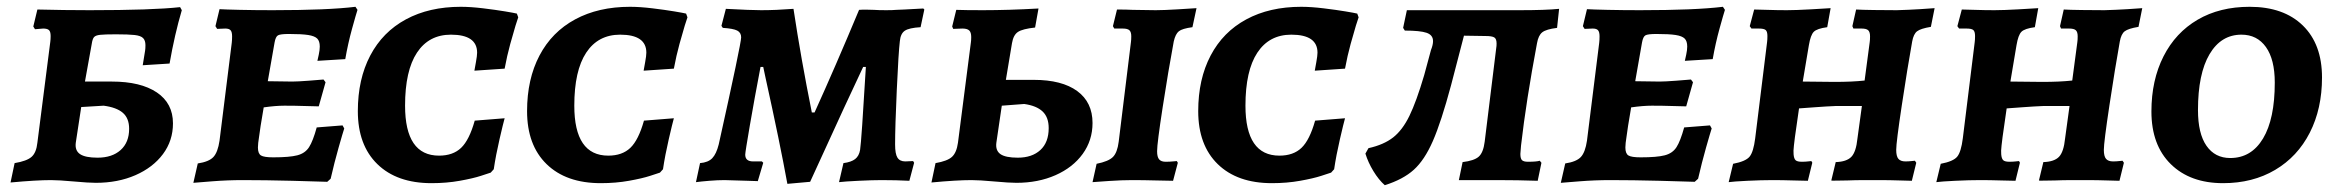

<svg xmlns="http://www.w3.org/2000/svg" viewBox="-20 -530 6869 565"><path d="M197 4Q153 0 130 0Q87 0 11 7L23 -50Q59 -56 73 -68.5Q87 -81 90 -110L128 -407Q129 -414 129 -424Q129 -437 124 -441.5Q119 -446 107 -446L83 -444L78 -452L90 -502Q170 -500 244 -500Q429 -500 510 -509L515 -500Q494 -429 479 -343L400 -338L407 -381Q408 -387 408 -397Q408 -411 401 -418Q394 -425 376 -427Q358 -429 321 -429Q288 -429 274.5 -427.5Q261 -426 256.5 -420.5Q252 -415 250 -401L230 -290H309Q394 -290 441.5 -258Q489 -226 489 -167Q489 -116 459.5 -76.5Q430 -37 378.5 -14.5Q327 8 262 8Q241 8 197 4ZM360 -151Q360 -182 341.5 -198Q323 -214 285 -219L219 -215L203 -110Q200 -87 215.5 -76.5Q231 -66 267 -66Q310 -66 335 -88.5Q360 -111 360 -151Z M784 -67Q832 -67 855 -73Q878 -79 889.5 -97Q901 -115 912 -155L988 -161L993 -152Q989 -140 976.5 -96Q964 -52 953 -4L943 5Q919 4 839.5 2Q760 0 695 0Q649 0 605 3.5Q561 7 549 8L562 -49Q595 -54 608 -68Q621 -82 626 -116L662 -404Q663 -412 663 -423Q663 -436 658.5 -441Q654 -446 643 -446L619 -445L614 -453L626 -503Q642 -502 686.5 -501Q731 -500 782 -500Q944 -500 1026 -510L1032 -501Q1028 -489 1016 -445.5Q1004 -402 996 -356L914 -351Q915 -355 918 -369Q921 -383 921 -393Q921 -409 913.5 -416.5Q906 -424 887 -427Q868 -430 830 -430Q805 -430 798 -426Q791 -422 788 -405L768 -291L840 -290Q856 -290 888.5 -292.5Q921 -295 932 -296L938 -288L918 -217Q908 -217 878.5 -218Q849 -219 817 -219Q791 -219 756 -214L747 -160Q746 -150 742.5 -128.5Q739 -107 739 -96Q739 -78 748 -72.5Q757 -67 784 -67Z M1033 -203Q1033 -297 1069.5 -366.5Q1106 -436 1174.5 -473Q1243 -510 1336 -510Q1365 -510 1402 -505.5Q1439 -501 1466 -496.5Q1493 -492 1501 -490L1505 -479Q1503 -474 1497 -454.5Q1491 -435 1481.5 -400.5Q1472 -366 1465 -328L1376 -322Q1377 -328 1380.5 -347Q1384 -366 1384 -375Q1384 -428 1307 -428Q1242 -428 1207 -375Q1172 -322 1172 -219Q1172 -72 1272 -72Q1313 -72 1337 -95Q1361 -118 1377 -175L1465 -182Q1461 -168 1450 -120.5Q1439 -73 1433 -32L1424 -22Q1418 -20 1395 -12.5Q1372 -5 1333 2Q1294 9 1250 9Q1148 9 1090.5 -47Q1033 -103 1033 -203Z M1531 -203Q1531 -297 1567.5 -366.5Q1604 -436 1672.5 -473Q1741 -510 1834 -510Q1863 -510 1900 -505.5Q1937 -501 1964 -496.5Q1991 -492 1999 -490L2003 -479Q2001 -474 1995 -454.5Q1989 -435 1979.5 -400.5Q1970 -366 1963 -328L1874 -322Q1875 -328 1878.5 -347Q1882 -366 1882 -375Q1882 -428 1805 -428Q1740 -428 1705 -375Q1670 -322 1670 -219Q1670 -72 1770 -72Q1811 -72 1835 -95Q1859 -118 1875 -175L1963 -182Q1959 -168 1948 -120.5Q1937 -73 1931 -32L1922 -22Q1916 -20 1893 -12.5Q1870 -5 1831 2Q1792 9 1748 9Q1646 9 1588.5 -47Q1531 -103 1531 -203Z M2233 -300 2226 -333H2218Q2200 -239 2186.5 -160.5Q2173 -82 2173 -75Q2173 -55 2196 -55H2222L2226 -51L2210 3L2180 2L2112 0Q2092 0 2067.5 2Q2043 4 2028 6L2040 -50Q2064 -52 2076 -64.5Q2088 -77 2095 -105Q2161 -402 2161 -420Q2161 -434 2149.5 -440Q2138 -446 2107 -448L2103 -454L2116 -504Q2190 -500 2220 -500Q2263 -500 2315 -504Q2337 -358 2369 -199H2377Q2437 -331 2508 -501Q2521 -502 2532.5 -501.5Q2544 -501 2552 -501Q2564 -500 2588 -500Q2608 -500 2617 -501L2641 -502L2697 -505Q2700 -502 2700 -502L2689 -450Q2655 -448 2642.5 -439.5Q2630 -431 2628 -409Q2624 -376 2619 -266Q2614 -156 2614 -105Q2614 -77 2621 -66Q2628 -55 2644 -55L2667 -56Q2668 -55 2670 -51L2656 2Q2618 0 2574 0Q2548 0 2506.5 2Q2465 4 2449 6L2462 -50Q2485 -53 2496.5 -62Q2508 -71 2511 -89Q2515 -114 2528 -333H2520Q2509 -310 2495 -279.5Q2481 -249 2463 -211L2364 5L2297 11Q2275 -110 2233 -300Z M2906 4Q2862 0 2839 0Q2795 0 2721 7L2733 -50Q2768 -56 2781.5 -68.5Q2795 -81 2799 -110L2837 -405Q2838 -411 2838 -421Q2838 -435 2832 -440.5Q2826 -446 2812 -446L2785 -445L2782 -452L2794 -501Q2820 -500 2872 -500Q2948 -500 3036 -505L3026 -449Q2989 -445 2975.5 -436Q2962 -427 2958 -403L2940 -295H3022Q3105 -295 3150 -262Q3195 -229 3195 -168Q3195 -117 3166 -77Q3137 -37 3086 -14.5Q3035 8 2971 8Q2950 8 2906 4ZM3066 -153Q3066 -185 3048 -202Q3030 -219 2994 -224L2928 -219L2912 -110Q2909 -87 2924 -76.5Q2939 -66 2975 -66Q3017 -66 3041.5 -88.5Q3066 -111 3066 -153ZM3385 -85Q3385 -68 3391 -61Q3397 -54 3410 -54Q3423 -54 3431.5 -55Q3440 -56 3443 -56L3446 -51L3432 2Q3418 2 3381.5 1Q3345 0 3311 0Q3282 0 3244.5 2.5Q3207 5 3195 6L3207 -48Q3242 -55 3255 -68Q3268 -81 3272 -113L3308 -406Q3309 -413 3309 -423Q3309 -436 3303.5 -441Q3298 -446 3284 -446H3259Q3257 -449 3255 -453L3267 -502Q3295 -502 3313 -501L3381 -500Q3404 -500 3445.5 -502.5Q3487 -505 3501 -506L3489 -450Q3459 -446 3449 -438Q3439 -430 3434 -408Q3418 -322 3401.5 -215Q3385 -108 3385 -85Z M3506 -203Q3506 -297 3542.5 -366.5Q3579 -436 3647.5 -473Q3716 -510 3809 -510Q3838 -510 3875 -505.5Q3912 -501 3939 -496.5Q3966 -492 3974 -490L3978 -479Q3976 -474 3970 -454.5Q3964 -435 3954.5 -400.5Q3945 -366 3938 -328L3849 -322Q3850 -328 3853.5 -347Q3857 -366 3857 -375Q3857 -428 3780 -428Q3715 -428 3680 -375Q3645 -322 3645 -219Q3645 -72 3745 -72Q3786 -72 3810 -95Q3834 -118 3850 -175L3938 -182Q3934 -168 3923 -120.5Q3912 -73 3906 -32L3897 -22Q3891 -20 3868 -12.5Q3845 -5 3806 2Q3767 9 3723 9Q3621 9 3563.5 -47Q3506 -103 3506 -203Z M4456 -102 4454 -77Q4454 -63 4459 -58.5Q4464 -54 4476 -54Q4502 -54 4511 -57L4516 -51L4505 2Q4447 0 4387 0H4273L4284 -53Q4318 -57 4331.5 -69Q4345 -81 4349 -113L4383 -389Q4384 -394 4384 -402Q4384 -416 4377 -420Q4370 -424 4352 -424L4288 -425L4250 -279Q4221 -171 4196.5 -115Q4172 -59 4140.5 -30.5Q4109 -2 4055 15Q4037 -1 4021.5 -26.5Q4006 -52 3998 -78L4007 -94Q4052 -104 4079.5 -125.5Q4107 -147 4127.5 -189Q4148 -231 4171 -309L4191 -383Q4197 -398 4197 -409Q4197 -427 4178 -433.5Q4159 -440 4114 -440L4109 -448L4120 -500H4453Q4528 -500 4568 -504L4562 -448Q4530 -444 4518.5 -435Q4507 -426 4503 -403Q4471 -233 4456 -102Z M4808 -67Q4856 -67 4879 -73Q4902 -79 4913.5 -97Q4925 -115 4936 -155L5012 -161L5017 -152Q5013 -140 5000.5 -96Q4988 -52 4977 -4L4967 5Q4943 4 4863.5 2Q4784 0 4719 0Q4673 0 4629 3.5Q4585 7 4573 8L4586 -49Q4619 -54 4632 -68Q4645 -82 4650 -116L4686 -404Q4687 -412 4687 -423Q4687 -436 4682.5 -441Q4678 -446 4667 -446L4643 -445L4638 -453L4650 -503Q4666 -502 4710.5 -501Q4755 -500 4806 -500Q4968 -500 5050 -510L5056 -501Q5052 -489 5040 -445.5Q5028 -402 5020 -356L4938 -351Q4939 -355 4942 -369Q4945 -383 4945 -393Q4945 -409 4937.5 -416.5Q4930 -424 4911 -427Q4892 -430 4854 -430Q4829 -430 4822 -426Q4815 -422 4812 -405L4792 -291L4864 -290Q4880 -290 4912.5 -292.5Q4945 -295 4956 -296L4962 -288L4942 -217Q4932 -217 4902.5 -218Q4873 -219 4841 -219Q4815 -219 4780 -214L4771 -160Q4770 -150 4766.5 -128.5Q4763 -107 4763 -96Q4763 -78 4772 -72.5Q4781 -67 4808 -67Z M5560 -89Q5560 -70 5566.5 -62.5Q5573 -55 5587 -55Q5597 -55 5605 -56Q5613 -57 5615 -57L5619 -51L5606 2Q5597 2 5569.5 1Q5542 0 5507 0H5473Q5437 0 5417 1Q5402 1 5385.5 1.5Q5369 2 5369 1L5382 -53Q5414 -54 5428 -68.5Q5442 -83 5446 -123L5459 -218H5381Q5356 -217 5322 -214.5Q5288 -212 5274 -211L5262 -127Q5261 -119 5259 -102Q5257 -85 5258 -76Q5259 -63 5264 -58.5Q5269 -54 5282 -54Q5293 -54 5300.5 -55Q5308 -56 5310 -56Q5311 -55 5312 -53.5Q5313 -52 5313 -51L5300 2Q5288 2 5256.5 1Q5225 0 5196 0Q5164 0 5122.5 2Q5081 4 5067 6L5080 -48Q5117 -55 5128.5 -69Q5140 -83 5145 -123L5180 -406Q5181 -413 5181 -424Q5181 -437 5176 -441.5Q5171 -446 5156 -446H5134L5129 -453L5142 -502Q5152 -502 5180.5 -501Q5209 -500 5238 -500Q5264 -500 5308.5 -502.5Q5353 -505 5367 -506L5357 -450Q5327 -446 5317.5 -436.5Q5308 -427 5303 -397L5285 -290L5379 -289Q5430 -289 5467 -293L5482 -406Q5483 -412 5483 -423Q5483 -436 5477.5 -441Q5472 -446 5458 -446H5434L5431 -453L5442 -502Q5458 -501 5495.5 -500.5Q5533 -500 5562 -500Q5597 -501 5629.5 -503Q5662 -505 5673 -506L5662 -451Q5632 -446 5621.5 -438Q5611 -430 5607 -408Q5593 -330 5576.5 -220.5Q5560 -111 5560 -89Z M6171 -89Q6171 -70 6177.5 -62.5Q6184 -55 6198 -55Q6208 -55 6216 -56Q6224 -57 6226 -57L6230 -51L6217 2Q6208 2 6180.5 1Q6153 0 6118 0H6084Q6048 0 6028 1Q6013 1 5996.5 1.5Q5980 2 5980 1L5993 -53Q6025 -54 6039 -68.5Q6053 -83 6057 -123L6070 -218H5992Q5967 -217 5933 -214.5Q5899 -212 5885 -211L5873 -127Q5872 -119 5870 -102Q5868 -85 5869 -76Q5870 -63 5875 -58.5Q5880 -54 5893 -54Q5904 -54 5911.5 -55Q5919 -56 5921 -56Q5922 -55 5923 -53.5Q5924 -52 5924 -51L5911 2Q5899 2 5867.5 1Q5836 0 5807 0Q5775 0 5733.5 2Q5692 4 5678 6L5691 -48Q5728 -55 5739.5 -69Q5751 -83 5756 -123L5791 -406Q5792 -413 5792 -424Q5792 -437 5787 -441.5Q5782 -446 5767 -446H5745L5740 -453L5753 -502Q5763 -502 5791.5 -501Q5820 -500 5849 -500Q5875 -500 5919.5 -502.5Q5964 -505 5978 -506L5968 -450Q5938 -446 5928.5 -436.5Q5919 -427 5914 -397L5896 -290L5990 -289Q6041 -289 6078 -293L6093 -406Q6094 -412 6094 -423Q6094 -436 6088.5 -441Q6083 -446 6069 -446H6045L6042 -453L6053 -502Q6069 -501 6106.5 -500.5Q6144 -500 6173 -500Q6208 -501 6240.5 -503Q6273 -505 6284 -506L6273 -451Q6243 -446 6232.5 -438Q6222 -430 6218 -408Q6204 -330 6187.5 -220.5Q6171 -111 6171 -89Z M6311 -202Q6311 -294 6346.5 -364Q6382 -434 6447 -472Q6512 -510 6600 -510Q6700 -510 6756.5 -455Q6813 -400 6813 -302Q6813 -210 6777 -139.5Q6741 -69 6675 -30Q6609 9 6522 9Q6425 9 6368 -47Q6311 -103 6311 -202ZM6674 -287Q6674 -355 6648 -391.5Q6622 -428 6576 -428Q6516 -428 6482 -370.5Q6448 -313 6448 -206Q6448 -137 6473 -101Q6498 -65 6543 -65Q6605 -65 6639.5 -122.5Q6674 -180 6674 -287Z"/></svg>

Font: Alegreya SC
Style: Bold Italic
Weight: 700
Italic angle: -7°
Designer: Juan Pablo del Peral
Foundry: Huerta Tipografica
Version: Version 2.007; ttfautohint (v1.6)